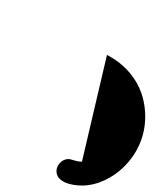

<svg xmlns="http://www.w3.org/2000/svg" viewBox="-20 -574 496 595"><path d="M312 -406C312 -405 311 -404 311 -404C315 -401 430 -352 430 -212C430 -89 326 1 234 1C204 1 155 -8 155 -44C155 -59 169 -81 192 -81C202 -81 215 -73 234 -73ZM311 -403C311 -404 310 -402 311 -404ZM399 -554C399 -450 326 -424 312 -406C326 -424 399 -450 399 -554Z"/></svg>

Font: LS
Style: RegularAlt
Weight: 500
Designer: BSozoo
Foundry: BSozoo
Version: Version 001.000